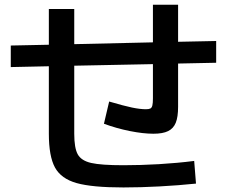

<svg xmlns="http://www.w3.org/2000/svg" viewBox="-20 -783 978 827"><path d="M190.4 -207V-497.6L26.4 -494.1V-586.9L190.4 -590.3V-744.1H299.8V-592.8L638.7 -600.6V-762.7H747.1V-603L911.1 -606.4V-512.7L747.1 -509.3V-323.2Q747.1 -279.3 737.1 -254.4Q727.1 -229.5 704.1 -218.3Q681.2 -207 640.6 -207Q596.7 -207 539.3 -218.5Q481.9 -230 427.7 -250L450.2 -345.7Q513.2 -327.1 548.3 -319.8Q583.5 -312.5 608.4 -312.5Q621.6 -312.5 627.7 -315.7Q633.8 -318.8 636.2 -328.6Q638.7 -338.4 638.7 -359.4V-506.8L299.8 -500V-207Q299.8 -145.5 314.9 -118.2Q330.1 -90.8 372.8 -81.1Q415.5 -71.3 511.7 -71.3Q585.4 -71.3 664.8 -75.9Q744.1 -80.6 816.4 -89.8L824.2 7.8Q749 15.6 666.7 20Q584.5 24.4 511.7 24.4Q377 24.4 310.1 5.6Q243.2 -13.2 216.8 -61.5Q190.4 -109.9 190.4 -207Z"/></svg>

Font: Pretendard SemiBold
Style: Regular
Weight: 600
Designer: Base glyphs from Inter by Rasmus Andersson; Hangeul glyphs from Noto Sans CJK(Source Han Sans) by Jang Soo-young and Kan
Foundry: Kil Hyung-jin
Version: Version 1.309